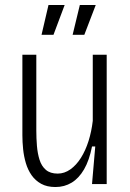

<svg xmlns="http://www.w3.org/2000/svg" viewBox="-20 -740 524 772"><path d="M203 12Q169 12 145.5 -1Q122 -14 107 -35.5Q92 -57 84 -84Q76 -111 73 -140Q70 -169 70 -196V-520H126V-215Q126 -184 128.5 -153.5Q131 -123 139 -97.5Q147 -72 164.5 -57Q182 -42 212 -42Q239 -42 263 -59Q287 -76 305.5 -105.5Q324 -135 336 -173Q348 -211 353 -254V-520H409V-208V0H350L363 -151H350Q339 -95 318 -59Q297 -23 268 -5.5Q239 12 203 12ZM195 -600H147L175 -720H240ZM319 -600H272L301 -720H365Z"/></svg>

Font: Bricolage Grotesque SemiCondensed ExtraLight
Style: Regular
Weight: 250
Width: 4
Designer: Mathieu Triay
Foundry: Atelier Triay
Version: Version 1.000;gftools[0.9.30]